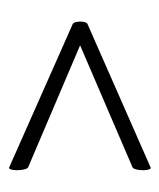

<svg xmlns="http://www.w3.org/2000/svg" viewBox="18 -412 370 447"><g transform="rotate(90 203.5 -189.0)"><path d="M370 -69 86 -190 370 -312C379 -316 379 -359 370 -354L36 -207C29 -204 29 -177 36 -173L370 -25C379 -20 379 -64 370 -69Z"/></g></svg>

Font: Cormorant Infant Book
Style: Regular
Weight: 500
Designer: Christian Thalmann (Catharsis Fonts)
Version: Version 1.000;PS 002.000;hotconv 1.0.88;makeotf.lib2.5.64775